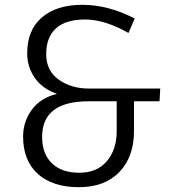

<svg xmlns="http://www.w3.org/2000/svg" viewBox="-20 -764 705 798"><path d="M514 -627Q415 -683 334 -683Q253 -683 212.5 -646Q172 -609 172 -539.5Q172 -470 224 -433Q276 -396 349 -396H646L643 -343H537V-219Q537 -113 476.5 -49.5Q416 14 307.5 14Q199 14 137.5 -41Q76 -96 76 -197Q76 -258 112 -307.5Q148 -357 217 -374Q156 -395 124.5 -440.5Q93 -486 93 -542Q93 -639 154 -691.5Q215 -744 322.5 -744Q430 -744 540 -687ZM465 -219V-343H348Q155 -343 155 -195Q155 -125 195.5 -85.5Q236 -46 309.5 -46Q383 -46 424 -94Q465 -142 465 -219Z"/></svg>

Font: Fauna One
Style: Regular
Weight: 400
Version: Version 1.001